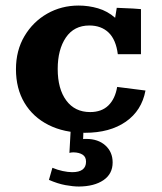

<svg xmlns="http://www.w3.org/2000/svg" viewBox="-20 -473 594 705"><path d="M292 14.6Q215.3 14.6 158.2 -14.2Q101.1 -43 69.8 -95.5Q38.6 -147.9 38.6 -218.8Q38.6 -287.6 69.8 -340.3Q101.1 -393.1 153.3 -422.9Q205.6 -452.6 268.6 -452.6Q305.2 -452.6 340.1 -442.4Q375 -432.1 402.8 -407.7L408.7 -444.3Q420.9 -443.8 436.5 -443.1Q452.1 -442.4 468.5 -441.7Q484.9 -440.9 497.6 -439.5V-273.9H412.6Q405.8 -327.6 378.7 -353.5Q351.6 -379.4 308.1 -379.4Q252 -379.4 221.9 -335.2Q191.9 -291 191.9 -219.7Q191.9 -146.5 223.4 -104Q254.9 -61.5 311 -61.5Q353 -61.5 377.9 -85.7Q402.8 -109.9 410.2 -153.8L514.2 -140.6Q500.5 -66.9 441.9 -26.1Q383.3 14.6 292 14.6ZM270 211.9Q248.5 211.9 220.5 206.8Q192.4 201.7 159.7 187.5L172.4 143.1Q190.9 150.9 210.2 155Q229.5 159.2 245.1 159.2Q295.9 159.2 295.9 120.6Q295.9 103 283.4 95Q271 86.9 250 86.4Q241.2 86.4 234.9 88.4L239.7 1.5H286.6L285.2 37.6Q287.1 37.1 290.5 37.1Q293.9 37.1 296.9 37.1Q340.3 37.1 366.9 61Q393.6 85 393.6 123.5Q393.6 165.5 359.9 188.5Q326.2 211.4 270 211.9Z"/></svg>

Font: Kameron
Style: Bold
Weight: 700
Designer: Vernon Adams
Foundry: Vernon Adams
Version: Version 1.100